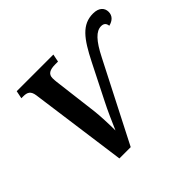

<svg xmlns="http://www.w3.org/2000/svg" viewBox="-164 -931 1141 1141"><g transform="rotate(-45 407.0 -360.0)"><path d="M159 -615 243 0H338L593 -498C641 -593 680 -633 722 -633C743 -633 756 -623 758 -600C792 -608 814 -629 814 -661C814 -695 790 -720 741 -720C648 -720 598 -652 532 -522L421 -302C397 -256 362 -176 344 -134C344 -183 341 -261 336 -302L301 -586C300 -595 299 -608 299 -618C299 -652 323 -665 369 -665H392L402 -714H94L84 -665H100C134 -665 153 -655 159 -615Z"/></g></svg>

Font: Noto Serif SemiBold
Style: Italic
Weight: 600
Italic angle: -12°
Designer: Monotype Design Team
Foundry: Monotype Imaging Inc.
Version: Version 2.014